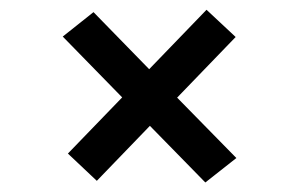

<svg xmlns="http://www.w3.org/2000/svg" viewBox="-20 -491 623 399"><path d="M233.9 -288.6 110.4 -415 174.3 -465.8 290 -347.2 409.2 -470.7 469.7 -414.1 348.1 -288.1 471.2 -162.6 406.7 -111.8 291.5 -229.5 181.2 -115.2 121.1 -171.9Z"/></svg>

Font: HeadlandOne
Style: Regular
Weight: 400
Designer: Gary Lonergan
Foundry: Sorkin Type Co.
Version: Version 1.002